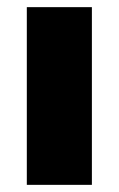

<svg xmlns="http://www.w3.org/2000/svg" viewBox="-20 -517 332 537"><path d="M237 -497V0H55V-497Z"/></svg>

Font: Exo 2 ExtraBold
Style: Regular
Weight: 800
Designer: Natanael Gama
Foundry: Natanael Gama
Version: Version 2.010